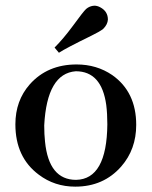

<svg xmlns="http://www.w3.org/2000/svg" viewBox="-20 -660 544 689"><path d="M138.7 -210Q148.4 -396.5 252 -404.3Q344.7 -404.3 361.3 -283.2Q365.2 -252 365.2 -213.9Q363.3 -16.6 252.9 -14.6Q155.3 -14.6 141.6 -151.4Q138.7 -177.7 138.7 -210ZM254.9 -428.7Q150.4 -428.7 86.9 -357.4Q35.2 -298.8 35.2 -213.9Q35.2 -95.7 119.1 -33.2Q175.8 9.8 250 9.8Q351.6 9.8 415 -62.5Q468.8 -124 468.8 -211.9Q468.8 -330.1 382.8 -390.6Q327.1 -428.7 254.9 -428.7ZM350.6 -556.6Q366.2 -572.3 367.2 -589.8Q367.2 -619.1 339.8 -633.8Q329.1 -639.6 318.4 -639.6Q301.8 -638.7 289.1 -627.9Q279.3 -619.1 240.2 -565.4Q207 -520.5 175.8 -489.3L191.4 -470.7Q216.8 -487.3 306.6 -531.2Q338.9 -546.9 350.6 -556.6Z"/></svg>

Font: Abhaya Libre SemiBold
Style: Regular
Weight: 600
Designer: Pushpananda Ekanayake, Sol Matas, Pathum Egodawatta
Foundry: Mooniak
Version: Version 1.050 ; ttfautohint (v1.6)